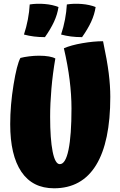

<svg xmlns="http://www.w3.org/2000/svg" viewBox="-20 -934 644 1034"><path d="M535 -712Q557 -608 565.5 -540Q574 -472 574 -412Q574 -170 497.5 -45Q421 80 271 80Q155 80 95 -9Q35 -98 35 -265Q35 -368 53 -478Q71 -588 90 -622Q109 -627 136.5 -630.5Q164 -634 190 -634Q221 -634 243.5 -630Q266 -626 278 -619Q264 -538 257 -457.5Q250 -377 250 -305Q250 -185 263.5 -117.5Q277 -50 302 -50Q333 -50 349 -127.5Q365 -205 365 -350Q365 -422 355 -503Q345 -584 324 -674Q363 -691 424 -701.5Q485 -712 535 -712ZM295 -896Q289 -856 271 -817Q253 -778 222 -734Q190 -734 162.5 -737.5Q135 -741 109 -748Q122 -787 130 -829Q138 -871 140 -910Q178 -916 220.5 -912.5Q263 -909 295 -896ZM495 -896Q489 -856 471 -817Q453 -778 422 -734Q390 -734 362.5 -737.5Q335 -741 309 -748Q322 -787 330 -829Q338 -871 340 -910Q378 -916 420.5 -912.5Q463 -909 495 -896Z"/></svg>

Font: Atma
Style: Bold
Weight: 700
Designer: Gregori Vincens, Jeremie Hornus, Riccardo Olocco, Yoann Minet.
Foundry: black foundry
Version: Version 1.102;PS 1.100;hotconv 1.0.86;makeotf.lib2.5.63406